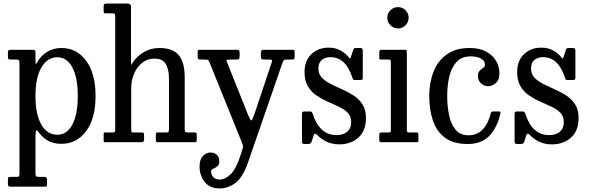

<svg xmlns="http://www.w3.org/2000/svg" viewBox="-20 -800 3312 1080"><path d="M24.5 -485V-504Q24.5 -515 28.8 -517.5Q33 -520 43 -520H161Q172.5 -520 176 -517.2Q179.5 -514.5 179.5 -503V-461Q179.5 -442.5 181.8 -441Q184 -439.5 188.5 -448Q209 -486.5 244.8 -508.2Q280.5 -530 325.5 -530Q411 -530 464.2 -458.8Q517.5 -387.5 517.5 -260Q517.5 -132.5 464.2 -61.8Q411 9 325.5 9Q282.5 9 251.5 -7.8Q220.5 -24.5 199.5 -54Q187.5 -70 183.5 -67Q179.5 -64 179.5 -24V172Q179.5 187.5 183.2 191.2Q187 195 200.5 195H227Q238 195 241.2 198.5Q244.5 202 244.5 214V234.5Q244.5 245.5 242 247.8Q239.5 250 229 250H40Q29.5 250 27 245.8Q24.5 241.5 24.5 232V212Q24.5 202 26.5 198.5Q28.5 195 38 195H72.5Q84.5 195 87 190.5Q89.5 186 89.5 172V-446Q89.5 -459 85 -462Q80.5 -465 72 -465H37Q28.5 -465 26.5 -469.5Q24.5 -474 24.5 -485ZM179.5 -260Q179.5 -156 212.5 -99Q245.5 -42 302.5 -42Q356 -42 386.8 -99Q417.5 -156 417.5 -260Q417.5 -364.5 386.8 -421.2Q356 -478 302.5 -478Q247 -478 213.2 -421.2Q179.5 -364.5 179.5 -260Z M615 -725H575.5Q566 -725 564.5 -728Q563 -731 563 -742.5V-763Q563 -773.5 566.2 -776.8Q569.5 -780 580 -780H694.5Q706.5 -780 711.8 -775.8Q717 -771.5 717 -757.5V-459Q717 -433.5 718.8 -435.8Q720.5 -438 729.5 -452Q750.5 -484 789.2 -507Q828 -530 876 -530Q954 -530 986.5 -488.5Q1019 -447 1019 -366.5V-74Q1019 -61.5 1022.8 -58.2Q1026.5 -55 1037.5 -55H1074Q1082.5 -55 1084.5 -52.2Q1086.5 -49.5 1086.5 -41V-15.5Q1086.5 -3.5 1084.2 -1.8Q1082 0 1070.5 0H870Q861.5 0 859 -2.5Q856.5 -5 856.5 -14V-39Q856.5 -45.5 857.5 -50.2Q858.5 -55 864.5 -55H916.5Q924 -55 927.2 -58Q930.5 -61 930.5 -73V-355.5Q930.5 -411 912 -440.8Q893.5 -470.5 849.5 -470.5Q810.5 -470.5 780.8 -447.5Q751 -424.5 734.5 -386.5Q718 -348.5 718 -303V-70Q718 -55 727.5 -55H777.5Q786.5 -55 788.5 -51.8Q790.5 -48.5 790.5 -36.5V-15Q790.5 0 777 0H576Q566 0 564.5 -1.5Q563 -3 563 -13.5V-41.5Q563 -51 564.2 -53Q565.5 -55 575.5 -55H613Q621.5 -55 624.8 -56.8Q628 -58.5 628 -69V-708.5Q628 -718.5 625.5 -721.8Q623 -725 615 -725Z M1102.5 136Q1102.5 97.5 1121.2 77.8Q1140 58 1163.5 58Q1186 58 1199.8 70.8Q1213.5 83.5 1213.5 107Q1213.5 128.5 1202 136.5Q1190.5 144.5 1179 149.2Q1167.5 154 1167.5 166Q1167.5 183 1180 196.5Q1192.5 210 1215.5 210Q1244.5 210 1275.8 181.8Q1307 153.5 1332.5 75L1341.5 46Q1347.5 30.5 1347 22.8Q1346.5 15 1340 0L1158.5 -449Q1154 -459 1150.8 -462Q1147.5 -465 1132.5 -465H1109.5Q1098 -465 1095 -468.2Q1092 -471.5 1092 -482V-510Q1092 -517 1095 -518.5Q1098 -520 1105.5 -520H1309.5Q1321.5 -520 1324.8 -516.5Q1328 -513 1328 -500V-487.5Q1328 -472.5 1324.5 -468.8Q1321 -465 1306.5 -465H1274.5Q1258.5 -465 1255.2 -462.8Q1252 -460.5 1257 -450L1376 -152Q1389 -122.5 1393.5 -122.5Q1397 -122.5 1400.5 -131.5Q1404 -140.5 1411 -158L1508 -448Q1512 -459 1509.8 -462Q1507.5 -465 1491.5 -465H1464Q1453 -465 1450.2 -469Q1447.5 -473 1447.5 -483V-500Q1447.5 -513 1451.5 -516.5Q1455.5 -520 1468 -520H1622Q1630.5 -520 1634 -518.2Q1637.5 -516.5 1637.5 -508V-485Q1637.5 -474 1635.2 -469.5Q1633 -465 1622 -465H1596Q1578.5 -465 1575.5 -460.5Q1572.5 -456 1568 -444L1374 117Q1344.5 199 1303.5 229.5Q1262.5 260 1215.5 260Q1159.5 260 1131 223Q1102.5 186 1102.5 136Z M1961.5 -364.5Q1924.5 -478.5 1839 -478.5Q1808.5 -478.5 1789.8 -462.5Q1771 -446.5 1771 -415Q1771 -383.5 1790.2 -363.2Q1809.5 -343 1840 -327.8Q1870.5 -312.5 1904.5 -297.5Q1938.5 -282.5 1969 -262.8Q1999.5 -243 2019 -213Q2038.5 -183 2038.5 -137Q2038.5 -63 1995.2 -25.5Q1952 12 1889 12Q1847.5 12 1816.5 -3.2Q1785.5 -18.5 1764.5 -40.5Q1749.5 -56 1744 -38L1732.5 -2Q1728.5 10 1714 10H1691Q1678.5 10 1678.5 -3.5V-157.5Q1678.5 -166.5 1681 -169.8Q1683.5 -173 1692.5 -173H1723Q1731 -173 1734 -169.2Q1737 -165.5 1739 -159.5Q1777.5 -40 1872.5 -40Q1911.5 -40 1933.5 -59.2Q1955.5 -78.5 1955.5 -113Q1955.5 -145 1936.5 -165Q1917.5 -185 1887.5 -199.2Q1857.5 -213.5 1824 -228Q1790.5 -242.5 1760.5 -262.8Q1730.5 -283 1711.8 -314.5Q1693 -346 1693 -395Q1693 -458 1731.2 -495Q1769.5 -532 1828 -532Q1867 -532 1895 -516.5Q1923 -501 1939 -480.5Q1946 -471.5 1948.2 -470Q1950.5 -468.5 1954.5 -482L1967 -519Q1969 -526 1972.2 -528Q1975.5 -530 1985 -530H2007.5Q2020.5 -530 2020.5 -516V-362.5Q2020.5 -354.5 2017.5 -352.2Q2014.5 -350 2006 -350H1978Q1967.5 -350 1965.5 -353.5Q1963.5 -357 1961.5 -364.5Z M2158.5 -700Q2158.5 -725 2176.2 -742.5Q2194 -760 2218.5 -760Q2243.5 -760 2261 -742.5Q2278.5 -725 2278.5 -700Q2278.5 -675.5 2261 -657.8Q2243.5 -640 2218.5 -640Q2194 -640 2176.2 -657.8Q2158.5 -675.5 2158.5 -700ZM2166.5 -465H2124Q2116.5 -465 2115 -467.2Q2113.5 -469.5 2113.5 -477V-507Q2113.5 -520 2125.5 -520H2259Q2268.5 -520 2268.5 -509.5V-67Q2268.5 -55 2279 -55H2321.5Q2328.5 -55 2331 -53.5Q2333.5 -52 2333.5 -45V-12Q2333.5 -5 2332.2 -2.5Q2331 0 2324 0H2129Q2120.5 0 2117 -2Q2113.5 -4 2113.5 -12V-40Q2113.5 -50 2117.2 -52.5Q2121 -55 2130 -55H2167Q2175.5 -55 2177 -58Q2178.5 -61 2178.5 -69V-453Q2178.5 -465 2166.5 -465Z M2394.5 -260Q2394.5 -335 2418.5 -396.2Q2442.5 -457.5 2492.8 -493.8Q2543 -530 2621 -530Q2677 -530 2714.2 -510Q2751.5 -490 2770.5 -457.2Q2789.5 -424.5 2789.5 -386Q2789.5 -350 2768.2 -332.5Q2747 -315 2725.5 -315Q2705 -315 2686.8 -330.2Q2668.5 -345.5 2668.5 -373Q2668.5 -392.5 2678.2 -402Q2688 -411.5 2698 -418.5Q2708 -425.5 2708 -437Q2708 -457.5 2685.5 -470.2Q2663 -483 2628.5 -483Q2576.5 -483 2547.5 -451Q2518.5 -419 2507 -368Q2495.5 -317 2495.5 -260Q2495.5 -203 2506 -152.5Q2516.5 -102 2542.8 -70.5Q2569 -39 2616 -39Q2666 -39 2697.2 -74.2Q2728.5 -109.5 2740.5 -163.5Q2742.5 -173 2754.5 -173H2785.5Q2793 -173 2794.5 -171.5Q2796 -170 2795 -164Q2780 -89.5 2736 -39.8Q2692 10 2611.5 10Q2529.5 10 2482 -26.2Q2434.5 -62.5 2414.5 -123.8Q2394.5 -185 2394.5 -260Z M3157.5 -364.5Q3120.5 -478.5 3035 -478.5Q3004.5 -478.5 2985.8 -462.5Q2967 -446.5 2967 -415Q2967 -383.5 2986.2 -363.2Q3005.5 -343 3036 -327.8Q3066.5 -312.5 3100.5 -297.5Q3134.5 -282.5 3165 -262.8Q3195.5 -243 3215 -213Q3234.5 -183 3234.5 -137Q3234.5 -63 3191.2 -25.5Q3148 12 3085 12Q3043.5 12 3012.5 -3.2Q2981.5 -18.5 2960.5 -40.5Q2945.5 -56 2940 -38L2928.5 -2Q2924.5 10 2910 10H2887Q2874.5 10 2874.5 -3.5V-157.5Q2874.5 -166.5 2877 -169.8Q2879.5 -173 2888.5 -173H2919Q2927 -173 2930 -169.2Q2933 -165.5 2935 -159.5Q2973.5 -40 3068.5 -40Q3107.5 -40 3129.5 -59.2Q3151.5 -78.5 3151.5 -113Q3151.5 -145 3132.5 -165Q3113.5 -185 3083.5 -199.2Q3053.5 -213.5 3020 -228Q2986.5 -242.5 2956.5 -262.8Q2926.5 -283 2907.8 -314.5Q2889 -346 2889 -395Q2889 -458 2927.2 -495Q2965.5 -532 3024 -532Q3063 -532 3091 -516.5Q3119 -501 3135 -480.5Q3142 -471.5 3144.2 -470Q3146.5 -468.5 3150.5 -482L3163 -519Q3165 -526 3168.2 -528Q3171.5 -530 3181 -530H3203.5Q3216.5 -530 3216.5 -516V-362.5Q3216.5 -354.5 3213.5 -352.2Q3210.5 -350 3202 -350H3174Q3163.5 -350 3161.5 -353.5Q3159.5 -357 3157.5 -364.5Z"/></svg>

Font: Besley* Narrow
Style: Regular
Weight: 400
Width: 4
Designer: Owen Earl
Foundry: indestructible type*
Version: Version 3.000; ttfautohint (v1.8.3)